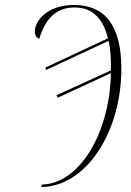

<svg xmlns="http://www.w3.org/2000/svg" viewBox="-20 -742 525 772"><path d="M149 0 146 10C328 8 468 -213 468 -466C468 -639 402 -722 278 -722C168 -722 120 -657 120 -615C120 -600 127 -590 138 -586C162 -666 205 -712 280 -712C354 -712 395 -665 414 -588L162 -470L166 -461L417 -578C424 -543 427 -503 426 -459L207 -359L212 -349L426 -448C421 -201 296 -3 149 0Z"/></svg>

Font: Noto Serif Display ExtraCondensed ExtraLight
Style: Italic
Weight: 200
Width: 2
Italic angle: -12°
Designer: Monotype Design Team
Foundry: Monotype Imaging Inc.
Version: Version 2.009